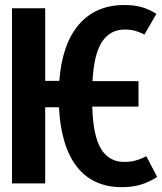

<svg xmlns="http://www.w3.org/2000/svg" viewBox="-20 -745 658 780"><path d="M618.5 -26.2Q589.7 -7.2 555.1 4.1Q520.5 15.4 475.4 15.4Q357.4 15.4 292.6 -67.4Q227.7 -150.3 219.5 -309.2H163.6V0H28.7V-711.3H163.6V-416.4H221Q232.3 -566.2 300.5 -645.4Q368.7 -724.6 485.1 -724.6Q526.7 -724.6 557.2 -715.6Q587.7 -706.7 615.4 -688.7L566.7 -604.6Q528.2 -625.1 487.2 -625.1Q427.7 -625.1 394.6 -575.4Q361.5 -525.6 355.9 -415.4H542.6V-311.8H354.9Q357.9 -194.9 390 -141Q422.1 -87.2 484.6 -87.2Q511.8 -87.2 533.3 -93.6Q554.9 -100 574.4 -110.3Z"/></svg>

Font: Fira Code SemiBold
Style: Regular
Weight: 600
Designer: Carrois Corporate, Edenspiekermann AG, Nikita Prokopov
Foundry: Carrois Corporate, Edenspiekermann AG, Nikita Prokopov
Version: Version 6.002